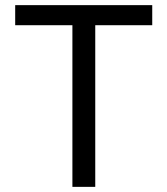

<svg xmlns="http://www.w3.org/2000/svg" viewBox="-20 -727 651 747"><path d="M39.1 -707H572.3V-628.9H350.6V0H261.7V-628.9H39.1Z"/></svg>

Font: Pretendard Std
Style: Regular
Weight: 400
Designer: Base glyphs from Inter by Rasmus Andersson; Hangeul glyphs from Noto Sans CJK(Source Han Sans) by Jang Soo-young and Kan
Foundry: Kil Hyung-jin
Version: Version 1.309